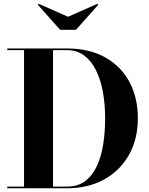

<svg xmlns="http://www.w3.org/2000/svg" viewBox="-20 -1010 802 1030"><path d="M345 -920 502.5 -989.5 507.5 -985 387.5 -850H302.5L182.5 -985L187.5 -989.5ZM339 0H19V-9H109V-741H19V-750H339Q458 -750 543.2 -702.8Q628.5 -655.5 674 -571Q719.5 -486.5 719.5 -375Q719.5 -263.5 671.8 -179Q624 -94.5 538.5 -47.2Q453 0 339 0ZM339 -741H264.5V-9H339Q397 -9 436.2 -38.2Q475.5 -67.5 499.2 -118.2Q523 -169 533.5 -235Q544 -301 544 -375Q544 -449 532.2 -515Q520.5 -581 495.8 -631.8Q471 -682.5 432 -711.8Q393 -741 339 -741Z"/></svg>

Font: Bodoni* 24pt
Style: Bold
Weight: 700
Version: Version 2.3